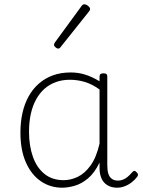

<svg xmlns="http://www.w3.org/2000/svg" viewBox="-20 -856 663 893"><path d="M269 17Q214 17 170 -13Q126 -43 100.5 -100.5Q75 -158 75 -239Q75 -288 84.5 -330.5Q94 -373 113 -407.5Q132 -442 160.5 -467Q189 -492 226 -505.5Q263 -519 309 -519Q344 -519 376 -509Q408 -499 443 -478V-500Q443 -508 447.5 -511.5Q452 -515 461 -515Q471 -515 475 -511.5Q479 -508 479 -500V-88Q479 -64 484 -48Q489 -32 500.5 -24Q512 -16 529 -16Q540 -16 551 -20Q562 -24 573 -33Q584 -42 595 -55Q600 -61 605 -61Q610 -61 615 -55Q620 -51 621.5 -46Q623 -41 619 -35Q608 -20 592.5 -8Q577 4 559.5 10.5Q542 17 525 17Q506 17 491 11Q476 5 465 -6.5Q454 -18 448.5 -35.5Q443 -53 443 -76Q443 -82 443 -88.5Q443 -95 443 -100Q420 -52 389.5 -26.5Q359 -1 327.5 8Q296 17 269 17ZM115 -243Q115 -178 133 -127Q151 -76 187 -47Q223 -18 276 -18Q309 -18 341.5 -33.5Q374 -49 401 -86Q428 -123 443 -188V-440Q406 -466 372.5 -475.5Q339 -485 305 -485Q270 -485 240.5 -474.5Q211 -464 188 -444Q165 -424 148.5 -394.5Q132 -365 123.5 -327Q115 -289 115 -243ZM250 -630Q245 -630 238 -636Q231 -642 231 -648Q231 -650 232.5 -652.5Q234 -655 235 -658L360 -829Q363 -833 366 -834.5Q369 -836 373 -836Q378 -836 384 -832.5Q390 -829 394.5 -824Q399 -819 399 -814Q399 -811 398 -809Q397 -807 395 -804L261 -636Q257 -630 250 -630Z"/></svg>

Font: Playwrite BE WAL Thin
Style: Regular
Weight: 250
Version: Version 1.002